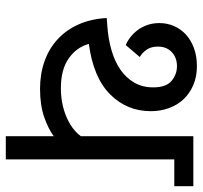

<svg xmlns="http://www.w3.org/2000/svg" viewBox="-38 -644 682 645"><g transform="rotate(90 302.5 -321.0)"><path d="M66 -341Q110 -344 148 -355Q186 -366 213.5 -385Q241 -404 257 -431.5Q273 -459 273 -495Q273 -539 251 -557Q229 -575 202 -575Q173 -575 154.5 -557.5Q136 -540 136 -511Q136 -488 146.5 -473Q157 -458 171 -450L131 -403Q118 -408 104.5 -418.5Q91 -429 80.5 -443Q70 -457 63.5 -475.5Q57 -494 57 -516Q57 -542 67 -565Q77 -588 95.5 -605Q114 -622 141 -632Q168 -642 202 -642Q237 -642 265 -630Q293 -618 312.5 -597.5Q332 -577 342.5 -548.5Q353 -520 353 -487Q353 -407 296.5 -350.5Q240 -294 127 -279Q138 -238 175.5 -211.5Q213 -185 276 -185Q327 -185 370.5 -203Q414 -221 437 -252V-630H605V-566H515V0H437V-161Q413 -143 373 -129Q333 -115 278 -115Q228 -115 185.5 -130Q143 -145 111.5 -174Q80 -203 61.5 -244.5Q43 -286 40 -339Z"/></g></svg>

Font: Ek Mukta
Style: Regular
Weight: 400
Designer: Girish Dalvi and Yashodeep Gholap
Foundry: Ek Type
Version: Version 2.538;PS 1.001;hotconv 16.6.51;makeotf.lib2.5.65220;